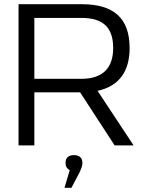

<svg xmlns="http://www.w3.org/2000/svg" viewBox="-20 -690 689 911"><path d="M369 -670H68V0H143V-252H360L524 0H614L443 -259C544 -281 595 -350 595 -462C595 -605 518 -670 369 -670ZM143 -316V-605H366C468 -605 517 -561 517 -462C517 -369 469 -316 366 -316ZM286 201H319L359 125C367 106 371 96 371 84V83C371 59 357 46 331 46C305 46 291 59 291 82V84C291 99 298 111 311 117Z"/></svg>

Font: LT Wave Alt Light
Style: Regular
Weight: 300
Designer: Daniel Lyons
Version: Version 2.5 (Glyphs App)